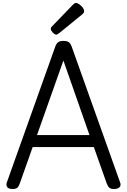

<svg xmlns="http://www.w3.org/2000/svg" viewBox="-20 -1247 847 1281"><path d="M64 14Q38 14 28.5 1.5Q19 -11 26 -31L348 -934Q356 -957 368 -965.5Q380 -974 404 -974Q427 -974 439 -965.5Q451 -957 459 -934L781 -31Q789 -11 778 1.5Q767 14 741 14Q719 14 709.5 5.5Q700 -3 692 -23L606 -266H198L112 -23Q105 -3 95.5 5.5Q86 14 64 14ZM227 -346H577L403 -843ZM356 -1016Q345 -1016 332 -1030Q319 -1044 319 -1054Q319 -1058 320 -1061.5Q321 -1065 327 -1071L467 -1216Q472 -1221 476.5 -1224Q481 -1227 487 -1227Q497 -1227 509.5 -1218Q522 -1209 531.5 -1197Q541 -1185 541 -1174Q541 -1167 538.5 -1162Q536 -1157 526 -1149L375 -1026Q369 -1022 364.5 -1019Q360 -1016 356 -1016Z"/></svg>

Font: Playwrite IT Trad
Style: Regular
Weight: 400
Designer: Veronika Burian, José Scaglione
Foundry: TypeTogether
Version: Version 1.002